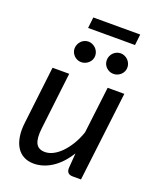

<svg xmlns="http://www.w3.org/2000/svg" viewBox="-153 -925 838 1023"><g transform="rotate(20 266.0 -414.0)"><path d="M40 0ZM178.5 -507.5 140.5 -185Q133.5 -127 147.2 -99.2Q161 -71.5 199 -71.5Q221.5 -71.5 245 -83.5Q268.5 -95.5 290.5 -118Q312.5 -140.5 331.8 -172.2Q351 -204 364.5 -243L396.5 -507.5H491L430 0H383Q348.5 0 348.5 -34L355 -120.5Q315.5 -57 265.8 -25Q216 7 163.5 7Q131.5 7 107 -5.8Q82.5 -18.5 67 -43Q51.5 -67.5 45.8 -103.2Q40 -139 46 -185L84 -507.5ZM196.5 -833.5H462.5L455.5 -771.5H189.5ZM276 -644.5Q276 -632.5 271.2 -622.2Q266.5 -612 258.2 -604.2Q250 -596.5 239.2 -592Q228.5 -587.5 216.5 -587.5Q205 -587.5 194.5 -592Q184 -596.5 176.2 -604.2Q168.5 -612 163.8 -622.2Q159 -632.5 159 -644.5Q159 -656.5 163.8 -667.5Q168.5 -678.5 176.2 -686.5Q184 -694.5 194.5 -699.2Q205 -704 216.5 -704Q228.5 -704 239.2 -699.2Q250 -694.5 258.2 -686.5Q266.5 -678.5 271.2 -667.5Q276 -656.5 276 -644.5ZM458.5 -644.5Q458.5 -632.5 453.8 -622.2Q449 -612 441 -604.2Q433 -596.5 422.2 -592Q411.5 -587.5 399.5 -587.5Q387.5 -587.5 377 -592Q366.5 -596.5 358.5 -604.2Q350.5 -612 346 -622.2Q341.5 -632.5 341.5 -644.5Q341.5 -656.5 346 -667.5Q350.5 -678.5 358.5 -686.5Q366.5 -694.5 377 -699.2Q387.5 -704 399.5 -704Q411.5 -704 422.2 -699.2Q433 -694.5 441 -686.5Q449 -678.5 453.8 -667.5Q458.5 -656.5 458.5 -644.5Z"/></g></svg>

Font: Lato Medium
Style: Italic
Weight: 500
Italic angle: -7°
Designer: Lukasz Dziedzic
Foundry: tyPoland Lukasz Dziedzic
Version: Version 2.006; 2014-01-15